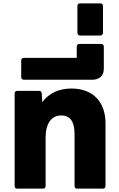

<svg xmlns="http://www.w3.org/2000/svg" viewBox="-20 -1121 708 1141"><path d="M236 0C246 0 251 -6 251 -16V-305C251 -385 285 -435 344 -435C396 -435 423 -400 423 -324V-16C423 -5 428 0 438 0H591C601 0 607 -5 607 -16V-388C607 -516 532 -595 404 -595C330 -595 271 -567 231 -514L228 -566C227 -577 221 -581 212 -581H82C73 -581 67 -575 67 -566V-16C67 -6 72 0 82 0Z M527 -647C570 -647 597 -670 597 -713V-844C597 -854 590 -860 581 -860H451C442 -860 436 -854 436 -844V-777H122C112 -777 106 -771 106 -761V-663C106 -653 112 -647 122 -647Z M577 -910C586 -910 592 -917 592 -926V-1085C592 -1095 586 -1101 577 -1101H456C446 -1101 440 -1095 440 -1085V-926C440 -917 446 -910 456 -910Z"/></svg>

Font: LINE Seed Sans TH ExtraBold
Style: Regular
Weight: 800
Designer: Dalton Maag Ltd | Thai characters by Cadson Demak Co.,Ltd.
Foundry: Dalton Maag Ltd
Version: Version 1.003